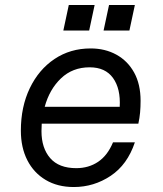

<svg xmlns="http://www.w3.org/2000/svg" viewBox="-20 -735 658 773"><path d="M523 -162Q493 -72 425.5 -27Q358 18 277 18Q212 18 164 -10.5Q116 -39 90 -90Q64 -141 64 -209Q64 -305 100 -380Q136 -455 199.5 -497.5Q263 -540 345 -540Q403 -540 448.5 -515Q494 -490 520 -443Q546 -396 546 -329Q546 -304 544 -282Q542 -260 537 -237H148Q147 -222 147 -207Q147 -139 182 -98.5Q217 -58 287 -58Q337 -58 375 -83.5Q413 -109 435 -162ZM341 -464Q272 -464 225.5 -419.5Q179 -375 160 -305H462Q466 -378 435 -421Q404 -464 341 -464ZM257 -715H361L339 -612H235ZM419 -715H523L501 -612H397Z"/></svg>

Font: Fragment Mono SC
Style: Italic
Weight: 400
Italic angle: -12°
Monospace: yes
Designer: Wei Huang based on Nimbus Sans by URW Studio, based on Helvetica by Max Miedinger.
Foundry: Wei Huang
Version: Version 1.012; ttfautohint (v1.8.4.7-5d5b)